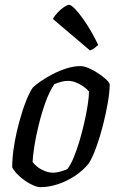

<svg xmlns="http://www.w3.org/2000/svg" viewBox="-20 -773 500 793"><path d="M147.6 0Q135 0 118.5 -7Q102 -14 84.5 -25.9Q67.1 -37.8 52.8 -52.2Q38.5 -66.6 30.4 -81.7Q30.4 -124.1 38.5 -173.2Q46.7 -222.4 59.6 -269.9Q72.5 -317.4 87.3 -355Q102.1 -392.6 115.5 -411.2Q126.2 -422.2 147.8 -437.1Q169.5 -452 197.1 -466.5Q224.7 -480.9 254.8 -490.5Q285 -500 312.4 -500Q326.1 -500 345.1 -492.1Q364.1 -484.2 383.1 -471.8Q402.1 -459.5 416.1 -447Q430.1 -434.5 433.1 -425.2Q433.1 -394.1 425.2 -348.5Q417.4 -303 404.9 -254.2Q392.4 -205.5 377 -163.5Q361.7 -121.6 346.5 -97.7Q321.5 -67.2 288 -45.5Q254.6 -23.8 218.2 -11.9Q181.7 0 147.6 0ZM199.3 -59.8Q207.3 -59.8 217.4 -61.7Q227.5 -63.5 238.4 -67Q249.2 -70.4 258 -74.6Q270.7 -89.8 283.6 -120.6Q296.6 -151.5 308.1 -190.1Q319.6 -228.7 328.6 -268.6Q337.6 -308.5 342.6 -341.8Q347.6 -375.1 347.6 -395Q337.7 -406.8 323.5 -416.5Q309.4 -426.3 293.2 -432.6Q277 -439 260.1 -439Q247.1 -439 233.5 -435.4Q220 -431.8 204.6 -425.7Q183.5 -394.4 167.5 -349.5Q151.5 -304.5 139.8 -256.6Q128 -208.7 121.7 -167.9Q115.4 -127.1 114.6 -103.8Q123 -92.4 136.3 -82.4Q149.5 -72.4 166.3 -66.1Q183.1 -59.8 199.3 -59.8ZM351.5 -564.8 198.5 -694.6Q205.3 -708 218.4 -721.7Q231.5 -735.4 244.9 -744.3Q258.3 -753.2 265.3 -753.2Q274.1 -753.2 293.1 -732.7Q312.2 -712.1 336.8 -674.9Q361.5 -637.7 385.5 -587.6Q380.7 -582.6 371.3 -575.2Q361.9 -567.8 351.5 -564.8Z"/></svg>

Font: Texturina Medium
Style: Italic
Weight: 500
Italic angle: -11°
Designer: Guillermo Torres Carreño
Foundry: Omnibus-Type
Version: Version 1.002